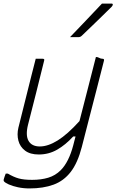

<svg xmlns="http://www.w3.org/2000/svg" viewBox="-24 -855 651 1075"><path d="M176 -526H215Q227 -526 223 -515Q201 -426 178.5 -336Q156 -246 133 -157Q118 -97 136 -66Q154 -35 199 -35Q245 -35 299.5 -69Q354 -103 421 -177Q444 -266 466 -352Q488 -438 513 -536Q523 -536 531.5 -531Q540 -526 550 -526Q561 -526 558 -515Q536 -427 516 -350.5Q496 -274 476.5 -197.5Q457 -121 434 -32Q411 57 372 107.5Q333 158 275.5 179Q218 200 141 200Q107 200 76.5 193.5Q46 187 25 177.5Q4 168 -2 160Q-5 155 -3 149Q-1 142 1.5 134.5Q4 127 8 117H20Q52 136 80.5 144Q109 152 156 152Q206 152 246 140Q286 128 316 98Q361 53 386 -41Q389 -54 392.5 -66.5Q396 -79 399 -91H386Q343 -44 296 -17Q249 10 193 10Q145 10 116.5 -11.5Q88 -33 79 -67.5Q70 -102 79 -140L151 -428Q157 -451 163 -475Q169 -499 176 -526ZM547 -835H600Q608 -835 607.5 -829Q607 -823 601 -817Q570 -787 546 -763Q522 -739 496 -714.5Q470 -690 434 -655Q426 -647 415 -647H368Q411 -692 457 -740Q503 -788 547 -835Z"/></svg>

Font: Recursive Mn Lnr St Lt
Style: Italic
Weight: 300
Italic angle: -15°
Monospace: yes
Version: Version 1.079;hotconv 1.0.112;makeotfexe 2.5.65598; ttfautoh